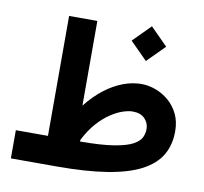

<svg xmlns="http://www.w3.org/2000/svg" viewBox="-77 -776 914 860"><g transform="rotate(10 379.5 -346.0)"><path d="M467.5 -613.4 546.1 -534.5 624.6 -613.4 546.1 -692.4ZM318.6 -135.6Q342.3 -182.4 370.8 -214.2Q399.4 -246.1 428.6 -265.4Q457.8 -284.7 483.6 -293.2Q509.4 -301.6 527.5 -301.6Q563.6 -301.6 582.8 -282Q602.1 -262.3 602.1 -234.5Q602.1 -215.7 593.8 -197.1Q585.4 -178.6 557.7 -163Q530 -147.5 473 -138Q415.9 -128.5 318.6 -128.2ZM172.5 -128.2H26.4V0H236.8Q369.8 0 463.7 -15.3Q557.7 -30.5 616.6 -61.3Q675.5 -92.2 702.9 -138.5Q730.2 -184.8 730.2 -246.9Q730.2 -291.5 713.6 -325.5Q697 -359.5 669.7 -382.8Q642.3 -406 609.7 -417.9Q577 -429.8 545.4 -429.8Q505.1 -429.8 463.2 -414.4Q421.3 -398.9 380.1 -367.7Q339 -336.4 301 -288.5V-673.6H172.5Z"/></g></svg>

Font: Estedad-VF-FD Black
Style: Regular
Weight: 900
Designer: Amin Abedi
Version: Version 4.000